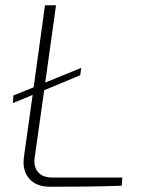

<svg xmlns="http://www.w3.org/2000/svg" viewBox="-20 -710 543 730"><path d="M445 -35 443 -4Q352 0 169 0Q118 0 91 -31Q64 -62 71 -113L104 -349L29 -318L31 -347L108 -378L151 -690H193L152 -396L289 -452L285 -424L148 -367L112 -112Q107 -77 124.5 -56Q142 -35 178 -35Z"/></svg>

Font: Exo 2.0 Extra Light
Style: Italic
Weight: 250
Italic angle: -8°
Designer: Natanael Gama
Version: Version 1.001;PS 001.001;hotconv 1.0.70;makeotf.lib2.5.58329